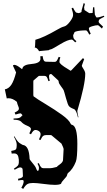

<svg xmlns="http://www.w3.org/2000/svg" viewBox="-20 -1213 691 1235"><path d="M504.9 -1146 518.1 -1192.9 526.4 -1188.5 521 -1166.5Q522 -1146.5 525.9 -1146.5L554.2 -1128.4Q568.8 -1128.4 575.7 -1129.4L578.6 -1166L586.4 -1166.5Q589.8 -1122.1 590.3 -1118.7L597.2 -1105.5Q600.1 -1100.6 602.1 -1100.6Q618.2 -1100.6 648.4 -1111.8L650.9 -1105.5Q616.2 -1088.9 616.2 -1083L614.3 -1073.2Q614.7 -1065.4 642.6 -1042L635.7 -1029.3Q614.3 -1050.8 609.4 -1050.8Q594.7 -1050.8 573.2 -1044.2Q551.8 -1037.6 551.8 -1031.2Q551.8 -1019.5 563.5 -995.6L554.2 -990.2Q541 -1017.6 533.2 -1017.6Q491.7 -1017.6 467.8 -1010.3Q458 -1006.8 458 -1003.7Q458 -1000.5 456.1 -998.5L450.7 -986.8Q450.7 -973.1 454.3 -965.6Q458 -958 471.7 -948.2L463.9 -940.4Q447.3 -958.5 441.9 -958.5Q417 -958.5 368.4 -929.2Q319.8 -899.9 313.2 -897.7Q306.6 -895.5 300.3 -893.8Q293.9 -892.1 293.9 -890.1L232.9 -884.3Q232.9 -881.8 232.7 -881.8Q232.4 -881.8 231 -884.3Q218.3 -907.2 203.1 -907.2Q206.1 -907.2 207.5 -957Q261.2 -971.7 347.7 -1022Q375.5 -1038.6 392.3 -1042.5Q409.2 -1046.4 429.7 -1073.5Q450.2 -1100.6 450.2 -1116.5Q450.2 -1132.3 440.4 -1159.7L449.7 -1163.6Q465.8 -1131.3 472.7 -1131.3L486.8 -1128.4Q493.7 -1130.4 498 -1132.3Q500 -1132.8 501.5 -1134.3Q502.9 -1135.7 503.9 -1136.5Q504.9 -1137.2 504.9 -1141.1ZM96.2 -63Q127.4 -68.4 127.4 -81.1L125.5 -123Q124 -130.4 122.6 -131.8L119.1 -132.8Q119.1 -136.2 109.4 -136.2Q99.6 -136.2 74.2 -121.1L69.3 -127.9Q88.9 -140.6 94.7 -147.7Q100.6 -154.8 101.1 -166.5Q101.6 -178.2 101.1 -185.8Q100.6 -193.4 97.9 -204.3Q95.2 -215.3 88.6 -220.7Q82 -226.1 71.3 -226.1Q60.5 -226.1 55.2 -225.1L52.2 -242.2Q76.2 -245.6 81.8 -252.2Q87.4 -258.8 87.4 -274.9V-284.2Q87.4 -301.8 69.3 -334L73.2 -335.9Q90.3 -304.2 105.5 -293L121.6 -283.2L126.5 -280.8Q167.5 -276.4 170.4 -190.9Q170.4 -187.5 177.7 -178.7Q207 -143.6 210.4 -134.5Q213.9 -125.5 215.1 -123Q216.3 -120.6 217.3 -119.1Q218.3 -117.7 219.2 -116.2Q220.7 -113.8 223.4 -113.8Q226.1 -113.8 228.3 -118.7Q230.5 -123.5 230.5 -133.8Q230.5 -144 221.2 -160.2L229.5 -164.1Q238.8 -142.6 244.9 -136.7Q251 -130.9 260.3 -130.9H295.4Q317.4 -130.9 345.2 -139.2Q348.1 -144 365.5 -156.2Q382.8 -168.5 385.3 -182.1L389.2 -254.9Q389.2 -260.7 375.5 -289.1L312.5 -341.8Q310.5 -344.2 305.2 -344.2H276.4Q265.1 -344.2 257.8 -338.9Q250.5 -333.5 240.2 -312L230.5 -315.9Q241.2 -337.9 241.2 -349.9Q241.2 -361.8 230.5 -369.4Q219.7 -377 206.8 -377Q193.8 -377 179.2 -349.1L168.5 -355Q179.2 -376 179.2 -382.8Q179.2 -389.6 171.9 -395Q164.6 -400.4 154.8 -404.3Q128.9 -414.6 115.2 -431.2Q102.1 -442.9 67.4 -442.9V-451.2H76.2Q106 -451.2 115.2 -461.9L124.5 -472.2Q116.7 -483.9 110.8 -483.9Q105 -483.9 79.6 -476.1L74.2 -488.8Q89.8 -496.6 95.7 -502Q101.6 -507.3 101.6 -514.2Q101.6 -521 96.7 -531.7Q91.8 -542.5 88.4 -558.1Q61 -581.1 35.2 -581.1Q27.3 -581.1 23.4 -580.1L11.2 -638.2Q36.1 -642.6 53 -668Q69.8 -693.4 83.5 -747.1L63.5 -790Q64.9 -795.9 71.8 -795.9Q85.9 -795.9 112.3 -775.4L121.6 -768.1Q124.5 -771 124.5 -773.9Q129.9 -797.4 185.5 -801.8Q240.2 -806.6 240.2 -835Q240.2 -845.2 239.3 -851.1L254.4 -852.1Q257.8 -821.3 269 -817.4Q273.4 -815.9 282.2 -815.9L331.5 -814.9Q339.4 -814.9 344.2 -820.8Q349.1 -826.7 357.4 -847.2L368.2 -844.2Q362.3 -829.6 362.3 -814.9Q362.3 -800.8 416.5 -769Q432.6 -759.8 432.6 -758.8Q432.6 -757.8 431.2 -757.8Q436.5 -757.8 440.4 -762.2L513.2 -838.9L521.5 -833L507.3 -793.9Q506.3 -792 506.3 -789.1Q506.3 -786.1 517.3 -768.8Q528.3 -751.5 528.3 -738.8Q528.3 -669.9 478.5 -503.9Q477.5 -503.9 477.5 -496.1Q477.5 -488.3 484.4 -459L481.4 -458Q471.2 -503.4 457 -510.7Q451.2 -513.2 442.1 -517.1Q433.1 -521 424.8 -528.8Q416.5 -536.6 404.3 -581.8Q392.1 -627 389.2 -633.3Q386.2 -639.6 372.3 -658Q358.4 -676.3 357.9 -684.6Q357.4 -692.9 354.5 -695.8L316.4 -731Q312 -736.8 307.6 -736.8Q295.4 -736.8 295.4 -722.4Q295.4 -708 300.3 -693.8L291.5 -690.9Q285.2 -713.4 279.8 -719.2Q274.4 -725.1 265.1 -725.1H234.4Q229.5 -725.1 226.6 -722.2L197.3 -696.8Q194.3 -696.8 194.3 -687V-601.1Q195.3 -591.8 198.2 -591.8Q216.3 -577.6 274.7 -542.5Q333 -507.3 378.7 -474.4Q424.3 -441.4 434.6 -417Q437.5 -410.2 443.4 -410.2Q477.5 -401.4 477.5 -288.1Q477.5 -196.8 467.8 -172.9Q448.7 -124 416.5 -99.1Q412.6 -93.3 411.1 -85.4Q409.7 -77.6 392.6 -60.1Q375.5 -42.5 372.6 -30.8Q360.8 -23.9 333 -23.9Q305.2 -23.9 260 -30Q214.8 -36.1 192.4 -36.1Q169.9 -36.1 157 -29.3Q144 -22.5 129.4 2L117.2 -4.9Q132.3 -30.8 132.3 -46.9Q132.3 -55.2 122.6 -55.2Q112.8 -55.2 97.2 -51.8ZM128.4 -464.8 124.5 -472.2Q126 -466.8 128.4 -464.8Z"/></svg>

Font: Eater Caps
Style: Regular
Weight: 400
Version: Version 001.002